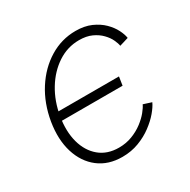

<svg xmlns="http://www.w3.org/2000/svg" viewBox="-131 -674 801 808"><g transform="rotate(-30 270.0 -270.0)"><path d="M241.7 9.3Q173.8 9.3 127.2 -26.6Q80.6 -62.5 61 -125.5Q41.5 -188.5 54.7 -269.5Q68.4 -351.1 108.6 -414.1Q148.9 -477.1 207.5 -512.9Q266.1 -548.8 334.5 -548.8Q377.4 -548.8 409.4 -534.7Q441.4 -520.5 462.9 -499.3Q484.4 -478 496.1 -454.8Q507.8 -431.6 510.3 -413.6L466.8 -400.4Q464.8 -413.6 456.3 -431.6Q447.8 -449.7 430.9 -467Q414.1 -484.4 388.7 -496.1Q363.3 -507.8 327.6 -507.8Q271.5 -507.8 223.6 -476.3Q175.8 -444.8 143.1 -391.1Q110.4 -337.4 99.1 -269.5Q87.9 -201.7 102.5 -147.9Q117.2 -94.2 154.5 -63Q191.9 -31.7 248.5 -31.7Q283.7 -31.7 313.7 -43.5Q343.8 -55.2 366.7 -72.8Q389.6 -90.3 404.5 -108.6Q419.4 -127 425.3 -140.1L464.8 -127.4Q456.5 -108.9 437 -85.7Q417.5 -62.5 388.4 -40.8Q359.4 -19 322.3 -4.9Q285.2 9.3 241.7 9.3ZM85.9 -250 92.3 -291.5H397.5L391.1 -250Z"/></g></svg>

Font: Inter 17pt ExtraLight
Style: Italic
Weight: 250
Italic angle: -9.3988°
Version: Version 4.001;git-66647c0bb